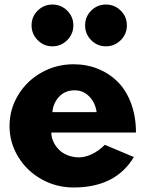

<svg xmlns="http://www.w3.org/2000/svg" viewBox="-20 -811 694 846"><path d="M146 -634Q119.1 -661.1 119.1 -699.2Q119.1 -737.3 146 -764.2Q172.9 -791 210.9 -791Q249 -791 276.1 -764.2Q303.2 -737.3 303.2 -699.2Q303.2 -661.1 276.1 -634Q249 -606.9 210.9 -606.9Q172.9 -606.9 146 -634ZM381.8 -634Q355 -661.1 355 -699.2Q355 -737.3 381.8 -764.2Q408.7 -791 446.8 -791Q484.9 -791 512 -764.2Q539.1 -737.3 539.1 -699.2Q539.1 -661.1 512 -634Q484.9 -606.9 446.8 -606.9Q408.7 -606.9 381.8 -634ZM22 -255.9Q22 -329.6 60.1 -392.3Q98.1 -455.1 163.1 -491.5Q228 -527.8 304.2 -527.8Q362.8 -527.8 412.8 -507.3Q462.9 -486.8 500 -449.2Q537.1 -411.6 558.1 -354.2Q579.1 -296.9 579.1 -227.1H206.1Q206.1 -205.6 215.8 -185.3Q225.6 -165 241.9 -149.4Q258.3 -133.8 281.7 -125.5Q305.2 -117.2 330.6 -117.7Q356 -118.2 385.5 -132.1Q415 -146 441.9 -172.9L569.8 -119.1Q489.7 15.1 304.2 15.1Q228 15.1 163.1 -21.2Q98.1 -57.6 60.1 -120.1Q22 -182.6 22 -255.9ZM210.9 -316.9H405.8Q399.9 -358.4 373.5 -385.7Q347.2 -413.1 309.1 -413.1Q266.1 -413.1 239.7 -384Q213.4 -355 210.9 -316.9Z"/></svg>

Font: Hussar Preview
Style: Bold
Weight: 700
Foundry: Cannot Into Space Fonts, PlusOne Fonts
Version: Version 2.29RC2 "Millennial"